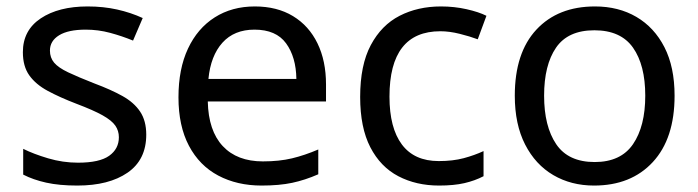

<svg xmlns="http://www.w3.org/2000/svg" viewBox="-20 -566 2168 596"><path d="M434 -148Q434 -70 376 -30Q318 10 220 10Q164 10 123.5 1Q83 -8 52 -24V-104Q84 -88 129.5 -74.5Q175 -61 222 -61Q289 -61 319 -82.5Q349 -104 349 -140Q349 -160 338 -176Q327 -192 298.5 -208Q270 -224 217 -244Q165 -264 128 -284Q91 -304 71 -332Q51 -360 51 -404Q51 -472 106.5 -509Q162 -546 252 -546Q301 -546 343.5 -536.5Q386 -527 423 -510L393 -440Q359 -454 322 -464Q285 -474 246 -474Q192 -474 163.5 -456.5Q135 -439 135 -409Q135 -387 148 -371.5Q161 -356 191.5 -341.5Q222 -327 273 -307Q324 -288 360 -268Q396 -248 415 -219.5Q434 -191 434 -148Z M771 -546Q840 -546 889.5 -516Q939 -486 965.5 -431.5Q992 -377 992 -304V-251H625Q627 -160 671.5 -112.5Q716 -65 796 -65Q847 -65 886.5 -74.5Q926 -84 968 -102V-25Q927 -7 887 1.5Q847 10 792 10Q716 10 657.5 -21Q599 -52 566.5 -113.5Q534 -175 534 -264Q534 -352 563.5 -415Q593 -478 646.5 -512Q700 -546 771 -546ZM770 -474Q707 -474 670.5 -433.5Q634 -393 627 -321H900Q899 -389 868 -431.5Q837 -474 770 -474Z M1343 10Q1272 10 1216.5 -19Q1161 -48 1129.5 -109Q1098 -170 1098 -265Q1098 -364 1131 -426Q1164 -488 1220.5 -517Q1277 -546 1349 -546Q1390 -546 1428 -537.5Q1466 -529 1490 -517L1463 -444Q1439 -453 1407 -461Q1375 -469 1347 -469Q1189 -469 1189 -266Q1189 -169 1227.5 -117.5Q1266 -66 1342 -66Q1386 -66 1419.5 -75Q1453 -84 1481 -97V-19Q1454 -5 1421.5 2.5Q1389 10 1343 10Z M2074 -269Q2074 -136 2006.5 -63Q1939 10 1824 10Q1753 10 1697.5 -22.5Q1642 -55 1610 -117.5Q1578 -180 1578 -269Q1578 -402 1645 -474Q1712 -546 1827 -546Q1900 -546 1955.5 -513.5Q2011 -481 2042.5 -419.5Q2074 -358 2074 -269ZM1669 -269Q1669 -174 1706.5 -118.5Q1744 -63 1826 -63Q1907 -63 1945 -118.5Q1983 -174 1983 -269Q1983 -364 1945 -418Q1907 -472 1825 -472Q1743 -472 1706 -418Q1669 -364 1669 -269Z"/></svg>

Font: Noto Sans Kharoshthi
Style: Regular
Weight: 400
Designer: Monotype Design Team
Foundry: Monotype Imaging Inc.
Version: Version 2.004; ttfautohint (v1.8.4.7-5d5b)